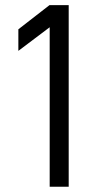

<svg xmlns="http://www.w3.org/2000/svg" viewBox="-20 -710 368 730"><path d="M168.9 -606.4 49.8 -516.6V-598.6L168 -690.4H241.2V0H168.9Z"/></svg>

Font: Dinish
Style: Regular
Weight: 400
Designer: Bert Driehuis
Foundry: Playbeing
Version: Version 3.006; git-39231f3c-release